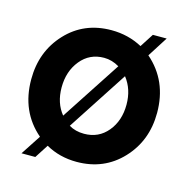

<svg xmlns="http://www.w3.org/2000/svg" viewBox="-95 -681 789 806"><g transform="rotate(15 299.5 -278.5)"><path d="M476 -502Q574 -417 574 -278Q574 -157 496.5 -74.5Q419 8 300 8Q226 8 166 -26L128 33H68L125 -54Q27 -138 27 -278Q27 -399 104 -481.5Q181 -564 300 -564Q373 -564 434 -531L472 -590H532ZM159 -278Q159 -210 196 -165L366 -425Q334 -444 300 -444Q237 -444 198 -396Q159 -348 159 -278ZM300 -114Q363 -114 402 -161Q441 -208 441 -278Q441 -345 404 -392L234 -131Q262 -114 300 -114Z"/></g></svg>

Font: Oakes Grotesk
Style: Bold
Weight: 600
Designer: Samuel Oakes
Foundry: Samuel Oakes
Version: Version 1.000;PS 001.000;hotconv 1.0.88;makeotf.lib2.5.64775